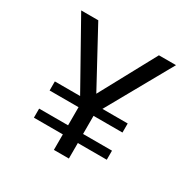

<svg xmlns="http://www.w3.org/2000/svg" viewBox="-151 -811 945 954"><g transform="rotate(30 321.0 -334.0)"><path d="M278 0V-89H112V-141H278V-245H112V-297H257L49 -668H147L321 -347L495 -668H593L385 -297H530V-245H364V-141H530V-89H364V0Z"/></g></svg>

Font: Gantari
Style: Regular
Weight: 400
Designer: Anugrah Pasau
Foundry: Lafontype
Version: Version 1.000; ttfautohint (v1.8.4)